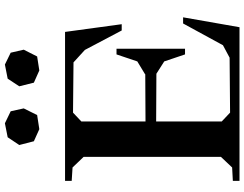

<svg xmlns="http://www.w3.org/2000/svg" viewBox="-126 -862 988 776"><g transform="rotate(-90 368.0 -474.0)"><path d="M627 -705.1 658.2 -476.1H632.8L554.2 -625L503.9 -670.9L300.8 -672.9L265.1 -639.2V-379.9L456.1 -380.9V-381.8L507.8 -413.1L536.1 -497.1H559.1V-220.2H536.1L507.8 -304.2L458 -335.9L265.1 -336.9V-71.8L300.8 -38.1L522.9 -40L573.2 -66.9L661.1 -228H686L646 0H24.9V-26.9L79.1 -29.8L122.1 -75.2V-629.9L79.1 -674.8L24.9 -678.2V-705.1ZM169.9 -890.1 201.2 -937 257.8 -948.2 306.2 -924.8 317.9 -872.1 291 -817.9 233.9 -809.1 185.1 -831.1ZM407.2 -890.1 438 -937 495.1 -948.2 543 -924.8 555.2 -872.1 527.8 -817.9 471.2 -809.1 421.9 -831.1Z"/></g></svg>

Font: Ortica Angular Bold
Style: Regular
Weight: 700
Designer: Benedetta Bovani
Foundry: Collletttivo
Version: Version 2.000;Glyphs 3.1.2 (3151)